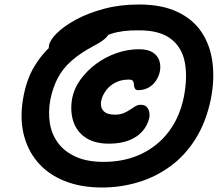

<svg xmlns="http://www.w3.org/2000/svg" viewBox="-20 -777 998 854"><path d="M434 57Q339 57 266 27.5Q193 -2 146.5 -57Q100 -112 83.5 -187.5Q67 -263 86 -356Q101 -429 133 -482Q165 -535 206 -571.5Q247 -608 291 -629.5Q335 -651 373.5 -660.5Q412 -670 438 -670Q457 -670 464 -662.5Q471 -655 468 -639Q465 -621 447.5 -605.5Q430 -590 399 -574Q337 -541 298 -506.5Q259 -472 237 -430Q215 -388 204 -334Q194 -281 201.5 -231Q209 -181 237.5 -142Q266 -103 316.5 -80Q367 -57 441 -57Q534 -57 608 -92Q682 -127 731 -192Q780 -257 798 -347Q815 -436 801.5 -502.5Q788 -569 737.5 -606Q687 -643 595 -642Q524 -643 474 -626.5Q424 -610 385.5 -585.5Q347 -561 308 -535Q292 -524 273.5 -517.5Q255 -511 238 -511Q211 -511 202.5 -531.5Q194 -552 198 -575Q202 -599 233.5 -630Q265 -661 318.5 -690Q372 -719 443 -738Q514 -757 598 -757Q700 -757 769.5 -724Q839 -691 877 -633.5Q915 -576 925 -500Q935 -424 918 -337Q897 -235 850.5 -160.5Q804 -86 738.5 -38Q673 10 595 33.5Q517 57 434 57ZM465 -138Q402 -138 362 -164Q322 -190 306.5 -236Q291 -282 301 -340Q310 -385 339 -424.5Q368 -464 409 -494Q450 -524 499 -541Q548 -558 598 -558Q638 -558 660 -543.5Q682 -529 689 -506Q696 -483 691 -459Q686 -436 673 -417Q660 -398 640 -387Q620 -376 594 -376Q585 -376 580.5 -382.5Q576 -389 576 -398Q576 -409 572 -416Q568 -423 553 -423Q519 -423 493 -409.5Q467 -396 451 -374Q435 -352 430 -328Q425 -301 440 -284Q455 -267 491 -267Q513 -267 529 -273.5Q545 -280 557.5 -288.5Q570 -297 581.5 -304Q593 -311 606 -311Q629 -311 638.5 -293.5Q648 -276 644 -253Q636 -218 612.5 -192Q589 -166 552 -152Q515 -138 465 -138Z"/></svg>

Font: Shantell Sans
Style: Bold Italic
Weight: 700
Italic angle: -11°
Designer: Stephen Nixon, Anya Danilova, Shantell Martin
Foundry: Arrow Type
Version: Version 1.011;[c5ecc13dd]